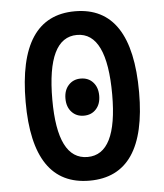

<svg xmlns="http://www.w3.org/2000/svg" viewBox="-52 -749 689 805"><g transform="rotate(-5 293.0 -346.5)"><path d="M293 9.8Q54.2 9.8 54.2 -341.8Q54.2 -703.1 293 -703.1Q531.7 -703.1 531.7 -341.8Q531.7 9.8 293 9.8ZM292.5 -263.7Q261.2 -263.7 241.5 -285.2Q221.7 -306.6 221.7 -341.8Q221.7 -377 241.5 -398.4Q261.2 -419.9 292.5 -419.9Q324.7 -419.9 344.2 -398.4Q363.8 -377 363.8 -341.8Q363.8 -306.6 344.2 -285.2Q324.7 -263.7 292.5 -263.7ZM293 -89.8Q418.5 -89.8 418.5 -341.8Q418.5 -603.5 293 -603.5Q166.5 -603.5 166.5 -341.8Q166.5 -89.8 293 -89.8Z"/></g></svg>

Font: Cascadia Mono Medium
Style: Regular
Weight: 500
Monospace: yes
Designer: Aaron Bell
Foundry: Saja Typeworks
Version: Version 2407.024